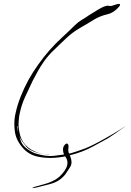

<svg xmlns="http://www.w3.org/2000/svg" viewBox="-20 -811 674 987"><path d="M570.3 -786.1Q585 -791 591.8 -791Q596.7 -791 596.7 -789.1Q597.7 -783.2 592.8 -777.3Q565.4 -745.1 531.2 -737.3Q496.1 -729.5 462.9 -710Q428.7 -688.5 390.6 -667Q352.5 -644.5 322.3 -616.2Q292 -586.9 282.2 -578.1Q272.5 -569.3 245.1 -542Q216.8 -512.7 198.2 -483.4Q178.7 -455.1 148.4 -396.5Q129.9 -355.5 109.4 -313.5Q89.8 -270.5 81.1 -226.6Q78.1 -216.8 76.2 -189.5Q73.2 -162.1 80.1 -129.9Q83 -112.3 90.8 -95.7Q98.6 -79.1 111.3 -65.4Q124 -51.8 138.7 -43Q154.3 -34.2 168 -28.3Q195.3 -18.6 214.8 -18.6Q235.4 -18.6 234.4 -17.6Q234.4 -16.6 210 -18.6Q184.6 -20.5 157.2 -30.3Q145.5 -35.2 134.8 -41Q124 -46.9 116.2 -55.7Q71.3 -109.4 72.3 -137.7Q73.2 -166 69.3 -163.1Q69.3 -163.1 69.3 -159.2Q69.3 -155.3 71.3 -137.7Q74.2 -123 86.9 -86.9Q99.6 -49.8 158.2 -23.4Q217.8 -4.9 255.9 -9.8Q293.9 -13.7 344.7 -23.4Q377.9 -33.2 419.9 -48.8Q460.9 -65.4 529.3 -104.5Q564.5 -124 596.7 -144.5Q627.9 -165 627.9 -165Q627.9 -165 602.5 -146.5Q577.1 -127 534.2 -99.6Q511.7 -86.9 459 -58.6Q406.2 -29.3 338.9 -12.7Q302.7 -2.9 262.7 0Q251 1 238.3 1Q210.9 1 183.6 -3.9Q127.9 -12.7 93.8 -54.7Q59.6 -95.7 55.7 -141.6Q53.7 -158.2 53.7 -174.8Q53.7 -203.1 60.5 -231.4Q70.3 -275.4 87.9 -318.4Q122.1 -404.3 176.8 -479.5Q230.5 -555.7 298.8 -618.2Q315.4 -633.8 332 -649.4Q348.6 -665 365.2 -681.6Q380.9 -697.3 400.4 -709Q420.9 -720.7 438.5 -733.4Q497.1 -770.5 512.7 -776.4Q529.3 -783.2 536.1 -781.2Q540 -780.3 546.9 -780.3Q552.7 -779.3 570.3 -786.1Q570.3 -786.1 553.7 -767.6Q537.1 -749 525.4 -736.3Q525.4 -736.3 570.3 -786.1ZM332 -63.5Q333 -58.6 331.1 -43.9Q329.1 -30.3 341.8 -5.9Q347.7 9.8 347.7 22.5Q347.7 38.1 337.9 51.8Q322.3 76.2 317.4 83Q288.1 122.1 238.3 134.8Q189.5 147.5 166 153.3Q150.4 156.2 146.5 156.2Q145.5 156.2 145.5 156.2Q145.5 155.3 147.5 154.3Q155.3 149.4 165 147.5Q183.6 142.6 210 134.8Q237.3 127.9 264.6 112.3Q290 97.7 311.5 67.4Q333 37.1 324.2 9.8Q323.2 5.9 314.5 -8.8Q304.7 -24.4 304.7 -33.2Q300.8 -53.7 313.5 -67.4Q319.3 -73.2 323.2 -73.2Q329.1 -73.2 332 -63.5Z"/></svg>

Font: Margalida Font
Style: Regular
Weight: 400
Designer: Mateu Riera. mateurierasureda@hotmail.com
Version: Version 1.0